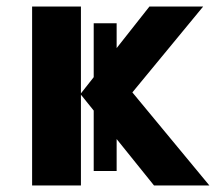

<svg xmlns="http://www.w3.org/2000/svg" viewBox="-20 -566 659 586"><path d="M336 -495V-44H266V-495ZM436 -546H600L384 -284L619 0H450L227 -277V0H78V-546H227V-281Z"/></svg>

Font: Noto Sans IKEA
Style: Bold
Weight: 600
Designer: Monotype Design Team
Foundry: Monotype Imaging Inc.
Version: Version 2.001